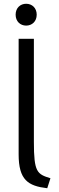

<svg xmlns="http://www.w3.org/2000/svg" viewBox="-20 -986 316 1020"><path d="M248 -39 231 14C129 2 79 -30 79 -166V-780H160V-232C160 -71 177 -61 248 -39ZM119 -850C88 -850 63 -872 63 -908C63 -944 88 -966 119 -966C150 -966 175 -944 175 -908C175 -872 150 -850 119 -850Z"/></svg>

Font: Repo Regular
Style: Regular
Weight: 400
Designer: Stefan Peev
Foundry: Context Ltd
Version: Version 1.502